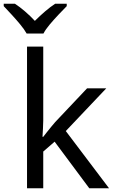

<svg xmlns="http://www.w3.org/2000/svg" viewBox="-60 -1010 614 1030"><path d="M172 -363Q172 -347 170.5 -321Q169 -295 168 -276H172Q178 -284 190 -299Q202 -314 214.5 -329.5Q227 -345 236 -355L407 -536H510L293 -307L525 0H419L233 -250L172 -197V0H85V-760H172ZM83 -830Q70 -853 48 -879.5Q26 -906 2 -932Q-22 -958 -40 -977V-990H20Q46 -973 74 -949Q102 -925 127 -898Q154 -925 182 -949Q210 -973 236 -990H298V-977Q279 -958 254.5 -932Q230 -906 207.5 -879.5Q185 -853 173 -830Z"/></svg>

Font: Noto Sans Living
Style: Regular
Weight: 400
Designer: Monotype Design Team
Foundry: Monotype Imaging Inc.
Version: Version 2.013; ttfautohint (v1.8.4.7-5d5b)